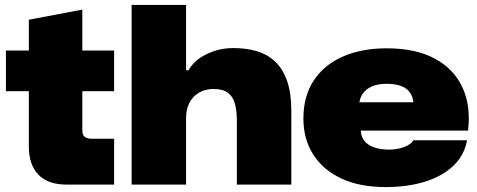

<svg xmlns="http://www.w3.org/2000/svg" viewBox="-20 -749 1934 779"><path d="M251 0Q175 0 136 -40Q97 -80 97 -155V-379H4V-544H97V-669L314 -710V-544H443V-379H314V-221Q314 -200 325 -193Q336 -186 353 -186H443V0Z M514 0V-729H735V-464H745Q768 -505 818.5 -529.5Q869 -554 927 -554Q980 -554 1023 -541Q1066 -528 1097 -498.5Q1128 -469 1145 -420Q1162 -371 1162 -299V0H941V-260Q941 -298 933.5 -327Q926 -356 905.5 -372Q885 -388 847 -388Q812 -388 786.5 -372.5Q761 -357 748 -331Q735 -305 735 -271V0Z M1545 10Q1439 10 1364.5 -25Q1290 -60 1250.5 -122.5Q1211 -185 1211 -268Q1211 -359 1253 -422.5Q1295 -486 1371 -519.5Q1447 -553 1549 -553Q1667 -553 1744.5 -511Q1822 -469 1856.5 -394Q1891 -319 1879 -219H1444Q1445 -193 1459.5 -176Q1474 -159 1499.5 -150.5Q1525 -142 1558 -142Q1593 -142 1621 -153Q1649 -164 1657 -180H1875Q1864 -119 1819.5 -76.5Q1775 -34 1704.5 -12Q1634 10 1545 10ZM1437 -324 1431 -334H1666L1658 -325Q1657 -352 1645 -371Q1633 -390 1609 -399.5Q1585 -409 1549 -409Q1515 -409 1490.5 -399Q1466 -389 1452.5 -370Q1439 -351 1437 -324Z"/></svg>

Font: Mona Sans Expanded Black
Style: Regular
Weight: 900
Width: 7
Designer: Deni Anggara
Foundry: GitHub
Version: Version 2.000